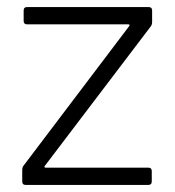

<svg xmlns="http://www.w3.org/2000/svg" viewBox="-20 -524 495 544"><path d="M47 -55 346 -450Q348 -452 347 -453.5Q346 -455 344 -455H57Q47 -455 47 -465V-494Q47 -504 57 -504H401Q411 -504 411 -494V-462Q411 -454 407 -449L107 -54Q105 -52 106 -50.5Q107 -49 109 -49H400Q410 -49 410 -39V-10Q410 0 400 0H53Q43 0 43 -10V-42Q43 -50 47 -55Z"/></svg>

Font: Barlow Light
Style: Regular
Weight: 300
Designer: Jeremy Tribby
Foundry: Tribby Type
Version: Version 1.422